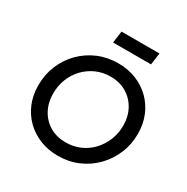

<svg xmlns="http://www.w3.org/2000/svg" viewBox="-211 -1142 1304 1337"><g transform="rotate(30 441.0 -473.5)"><path d="M432 12Q354 12 288 -14.5Q222 -41 173 -89Q124 -137 97 -202.5Q70 -268 70 -347Q70 -433 101 -507.5Q132 -582 187.5 -638Q243 -694 317 -725.5Q391 -757 478 -757Q556 -757 622 -730.5Q688 -704 737 -656Q786 -608 813 -542.5Q840 -477 840 -399Q840 -313 808.5 -238.5Q777 -164 721.5 -107.5Q666 -51 592 -19.5Q518 12 432 12ZM433 -96Q494 -96 547 -119Q600 -142 639 -183.5Q678 -225 700.5 -280Q723 -335 723 -398Q723 -470 692 -527Q661 -584 605.5 -617Q550 -650 478 -650Q416 -650 363 -626.5Q310 -603 270.5 -561.5Q231 -520 209.5 -465.5Q188 -411 188 -348Q188 -276 219 -218.5Q250 -161 305 -128.5Q360 -96 433 -96ZM372 -864 385 -959H690L677 -864Z"/></g></svg>

Font: Plus Jakarta Sans SemiBold
Style: Italic
Weight: 600
Italic angle: -8°
Designer: Gumpita Rahayu
Foundry: Tokotype
Version: Version 2.071; ttfautohint (v1.8.4.7-5d5b);gftools[0.9.29]